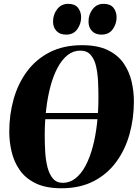

<svg xmlns="http://www.w3.org/2000/svg" viewBox="-20 -994 736 1026"><path d="M85.5 -357 86 -390H650L649 -357ZM308.5 12Q224.5 12 170 -14.8Q115.5 -41.5 85 -85.8Q54.5 -130 42 -183.5Q29.5 -237 29.5 -290Q29.5 -381 52.8 -464Q76 -547 124 -612Q172 -677 245.5 -714.8Q319 -752.5 419 -752.5Q502.5 -752.5 556.5 -726Q610.5 -699.5 640.8 -655.5Q671 -611.5 683.2 -558.5Q695.5 -505.5 695.5 -452.5Q695.5 -361 672.2 -277.5Q649 -194 601.2 -128.8Q553.5 -63.5 480.5 -25.8Q407.5 12 308.5 12ZM315.5 -17Q353 -17 383.2 -40.8Q413.5 -64.5 436.5 -107.2Q459.5 -150 475 -207.2Q490.5 -264.5 498.2 -332Q506 -399.5 506 -472Q506 -513.5 504 -557.5Q502 -601.5 493.5 -639.2Q485 -677 465 -700.2Q445 -723.5 409 -723.5Q371.5 -723.5 341.2 -699.5Q311 -675.5 288 -632.8Q265 -590 249.8 -533Q234.5 -476 226.8 -409.5Q219 -343 219 -271.5Q219 -229 221.5 -184.2Q224 -139.5 233.5 -101.5Q243 -63.5 262.5 -40.2Q282 -17 315.5 -17ZM333 -809Q299.5 -809 281.5 -828.8Q263.5 -848.5 263.5 -878.5Q263.5 -916.5 285.5 -945Q307.5 -973.5 344 -973.5Q380.5 -973.5 397 -952.2Q413.5 -931 413.5 -901.5Q413.5 -866.5 393 -837.8Q372.5 -809 333 -809ZM522.5 -809Q489 -809 471 -828.8Q453 -848.5 453 -878.5Q453 -916.5 475 -945Q497 -973.5 533.5 -973.5Q570 -973.5 586.5 -952.2Q603 -931 603 -901.5Q603 -866.5 582.5 -837.8Q562 -809 522.5 -809Z"/></svg>

Font: Merriweather 144pt Black
Style: Italic
Weight: 900
Italic angle: -7.8°
Version: Version 2.101